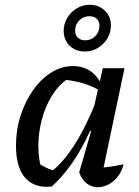

<svg xmlns="http://www.w3.org/2000/svg" viewBox="-20 -778 584 805"><path d="M197 4Q126 12 86.5 -31.5Q47 -75 47 -168Q47 -234 66.5 -294Q86 -354 119 -400.5Q152 -447 195 -474Q238 -501 286 -501Q327 -501 358 -480.5Q389 -460 405 -423L404 -395Q337 -437 238 -445L276 -454Q238 -434 209 -393.5Q180 -353 162.5 -300.5Q145 -248 141.5 -190.5Q138 -133 151 -78L133 -98Q153 -85 173.5 -75Q194 -65 217 -61L195 -58Q247 -99 295 -175Q343 -251 387 -364L407 -346Q362 -226 311.5 -140Q261 -54 197 4ZM404 -27 385 -73Q413 -75 440.5 -79Q468 -83 498 -89Q491 -60 474.5 -38.5Q458 -17 435.5 -5Q413 7 390 7Q364 7 343.5 -9Q323 -25 312 -55L362 -228L352 -232L411 -492H502ZM336 -562Q297 -562 272 -586.5Q247 -611 247 -649Q247 -678 262 -703Q277 -728 302 -743Q327 -758 356 -758Q394 -758 419.5 -733.5Q445 -709 445 -672Q445 -641 430 -616.5Q415 -592 390.5 -577Q366 -562 336 -562ZM337 -609Q363 -609 380 -627Q397 -645 397 -670Q397 -689 385.5 -699.5Q374 -710 354 -710Q330 -710 312.5 -692.5Q295 -675 295 -650Q295 -631 306.5 -620Q318 -609 337 -609Z"/></svg>

Font: Piazzolla Thin SemiBold
Style: Italic
Weight: 600
Italic angle: -11.3°
Version: Version 2.005